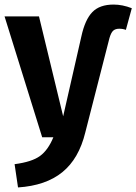

<svg xmlns="http://www.w3.org/2000/svg" viewBox="-22 -602 598 842"><path d="M57 220 42 118Q118 108 153.5 82Q189 56 212 0H163L-2 -530H149L255 -92L335 -443Q351 -516 383 -549Q415 -582 476 -582Q515 -582 556 -566L530 -471Q517 -476 501 -476Q484 -476 474.5 -467.5Q465 -459 458 -435L352 -21Q324 94 251.5 153Q179 212 57 220Z"/></svg>

Font: Fira Sans SemiBold
Style: Regular
Weight: 600
Designer: bBox Type GmbH & Carrois Corporate GbR & Edenspiekermann AG
Foundry: bBox Type GmbH & Carrois Corporate GbR & Edenspiekermann AG
Version: Version 4.301;PS 004.301;hotconv 1.0.88;makeotf.lib2.5.64775